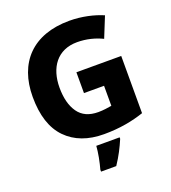

<svg xmlns="http://www.w3.org/2000/svg" viewBox="-165 -846 1061 1189"><g transform="rotate(-20 365.5 -251.5)"><path d="M361.8 -272H494.1V-140.1C471.2 -136.2 439.5 -130.9 405.8 -130.9C345.7 -130.9 301.8 -150.9 273.4 -191.4C245.1 -231.9 231 -286.1 231 -355C231 -486.3 297.4 -583 429.2 -583C490.2 -583 547.4 -567.9 594.2 -544.9L648.9 -680.2C590.3 -705.6 510.7 -724.1 429.2 -724.1C187 -724.1 55.2 -582.5 55.2 -357.9C55.2 -235.8 85 -144 145 -82.5C205.1 -21 287.6 9.8 393.1 9.8C496.1 9.8 582.5 -6.8 657.2 -32.2V-409.2H361.8ZM475.6 61H321.8C320.3 81.5 317.4 106 312 134.3C306.6 162.6 300.8 187 294.9 208V221.2H395C430.7 168 454.6 120.1 475.6 70.8Z"/></g></svg>

Font: Noto Reveo Sans
Style: Regular
Weight: 800
Designer: Monotype Design Team
Foundry: Monotype Imaging Inc.
Version: Version 2.007